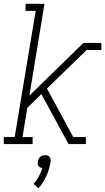

<svg xmlns="http://www.w3.org/2000/svg" viewBox="-22 -755 551 1006"><path d="M-2 0V-37H55L165 -698H112V-735H211L132 -254L415 -530H509V-493H432L224 -291L362 -37H428V0H337L247 -166L195 -262L121 -190L96 -37H149V0ZM180 231 154 209Q170 191 181.5 169.5Q193 148 200 125Q194 125 188.5 122.5Q183 120 179.5 115Q176 110 175.5 104Q175 98 176 92Q177 85 180 78.5Q183 72 188.5 67Q194 62 201 60Q208 58 215 58Q222 58 228 60Q234 62 238 67Q242 72 243 78.5Q244 85 243 92V94L241 105Q234 139 219 171.5Q204 204 180 231Z"/></svg>

Font: Iosevka Slab XLtObl
Style: Regular
Weight: 200
Italic angle: -9°
Monospace: yes
Designer: Belleve Invis
Foundry: Belleve Invis
Version: Version 11.1.1; ttfautohint (v1.8.3)